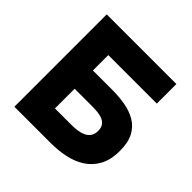

<svg xmlns="http://www.w3.org/2000/svg" viewBox="-178 -874 1041 1041"><g transform="rotate(45 342.0 -354.0)"><path d="M71 0V-708H605V-558H233V-440H383Q435 -440 482 -431.5Q529 -423 566 -401Q603 -379 624 -339Q645 -299 645 -236Q645 -166 619.5 -120Q594 -74 551.5 -47.5Q509 -21 457 -10.5Q405 0 353 0ZM233 -149H360Q382 -149 404 -152Q426 -155 444 -163Q462 -171 473.5 -187Q485 -203 485 -229Q485 -252 475.5 -266Q466 -280 450 -287.5Q434 -295 412.5 -297.5Q391 -300 367 -300H233Z"/></g></svg>

Font: Onest ExtraBold
Style: Regular
Weight: 800
Designer: Dmitri Voloshin, Andrey Kudryavtsev
Foundry: Dmitri Voloshin, Andrey Kudryavtsev
Version: Version 1.000;gftools[0.9.33]